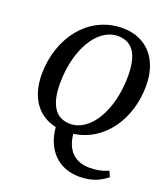

<svg xmlns="http://www.w3.org/2000/svg" viewBox="-163 -791 990 1143"><g transform="rotate(20 332.0 -220.0)"><path d="M315 -37C219 -37 177 -115 177 -243C177 -457 275 -626 406 -626C503 -626 543 -551 543 -422C543 -209 446 -37 315 -37ZM475 240C551 240 605 215 647 180L631 145C594 161 562 169 512 169C418 169 363 111 354 12C546 -15 664 -196 664 -405C664 -574 567 -680 417 -680C197 -680 56 -483 56 -258C56 -106 130 -14 242 10C254 149 339 240 475 240Z"/></g></svg>

Font: Source Serif Pro Semibold
Style: Italic
Weight: 600
Italic angle: -12°
Designer: Frank Grießhammer
Foundry: Adobe Systems Incorporated
Version: Version 3.001;hotconv 1.0.111;makeotfexe 2.5.65597